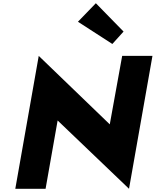

<svg xmlns="http://www.w3.org/2000/svg" viewBox="-20 -1172 966 1192"><path d="M75 0H263L337.8 -424L781 0L926.5 -825H738.5L661.5 -400L220.5 -825ZM747.1 -976 575.1 -1152 463.9 -1037 677.5 -899Z"/></svg>

Font: Hussar Wysoki
Style: Obl
Weight: 700
Foundry: Cannot Into Space Fonts
Version: Version 0.92